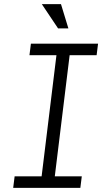

<svg xmlns="http://www.w3.org/2000/svg" viewBox="-20 -912 516 932"><path d="M44 0 51 -56H182L254 -644H123L130 -700H456L449 -644H318L246 -56H377L370 0ZM262 -774 183 -892H276L312 -774Z"/></svg>

Font: Inclusive Sans Light
Style: Italic
Weight: 300
Italic angle: -7°
Designer: Olivia King
Foundry: Olivia King
Version: Version 2.004